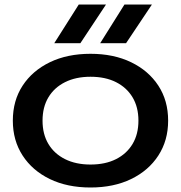

<svg xmlns="http://www.w3.org/2000/svg" viewBox="-20 -819 804 853"><path d="M382 14Q279 14 201.5 -23.5Q124 -61 80.5 -128Q37 -195 37 -283Q37 -372 80.5 -438.5Q124 -505 201.5 -542.5Q279 -580 382 -580Q485 -580 562.5 -542.5Q640 -505 683.5 -438.5Q727 -372 727 -283Q727 -195 683.5 -128Q640 -61 562.5 -23.5Q485 14 382 14ZM382 -88Q448 -88 495.5 -112Q543 -136 569 -179.5Q595 -223 595 -283Q595 -343 569 -386.5Q543 -430 495.5 -454Q448 -478 382 -478Q317 -478 269 -454Q221 -430 195 -386.5Q169 -343 169 -283Q169 -223 195 -179.5Q221 -136 269 -112Q317 -88 382 -88ZM330 -799H451L337 -627H221ZM533 -799H655L540 -627H425Z"/></svg>

Font: Unbounded
Style: Regular
Weight: 400
Designer: Luke Prowse, Jean-Baptiste Morizot, Fátima Lázaro, Florian Runge
Foundry: NaN
Version: Version 1.701;gftools[0.9.28.dev5+ged2979d]